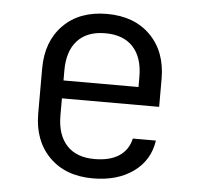

<svg xmlns="http://www.w3.org/2000/svg" viewBox="-45 -607 691 663"><g transform="rotate(5 300.0 -275.0)"><path d="M507 -256H170V-197Q170 -130 203.5 -93.5Q237 -57 300 -57Q353 -57 385 -78Q417 -99 426 -139H506Q496 -70 440.5 -30Q385 10 300 10Q205 10 149 -46.5Q93 -103 93 -197V-353Q93 -447 149 -503.5Q205 -560 300 -560Q395 -560 451 -503.5Q507 -447 507 -353ZM170 -318H430V-353Q430 -420 396.5 -456.5Q363 -493 300 -493Q237 -493 203.5 -456.5Q170 -420 170 -353Z"/></g></svg>

Font: JetBrains Mono Semi Light
Style: Regular
Weight: 350
Monospace: yes
Designer: Philipp Nurullin, Konstantin Bulenkov
Foundry: JetBrains
Version: 2.002